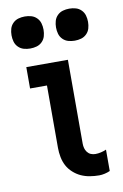

<svg xmlns="http://www.w3.org/2000/svg" viewBox="-85 -792 546 850"><g transform="rotate(-10 187.5 -367.0)"><path d="M291 8Q270 8 249 4.5Q228 1 209.5 -7.5Q191 -16 175 -30.5Q159 -45 149.5 -63Q140 -81 136 -102Q132 -123 132 -143V-424H56V-520H243V-143Q243 -133 245.5 -123Q248 -113 254.5 -104.5Q261 -96 270.5 -92Q280 -88 291 -88Q303 -88 316 -91Q329 -94 340 -99V-3Q329 2 316 5Q303 8 291 8ZM288 -598Q273 -598 259 -602Q245 -606 234.5 -616.5Q224 -627 220 -641Q216 -655 216 -670Q216 -685 220 -699Q224 -713 234.5 -723.5Q245 -734 259 -738Q273 -742 288 -742Q303 -742 317 -738Q331 -734 341.5 -723.5Q352 -713 356 -699Q360 -685 360 -670Q360 -655 356 -641Q352 -627 341.5 -616.5Q331 -606 317 -602Q303 -598 288 -598ZM88 -598Q73 -598 59 -602Q45 -606 34.5 -616.5Q24 -627 20 -641Q16 -655 16 -670Q16 -685 20 -699Q24 -713 34.5 -723.5Q45 -734 59 -738Q73 -742 88 -742Q103 -742 117 -738Q131 -734 141.5 -723.5Q152 -713 156 -699Q160 -685 160 -670Q160 -655 156 -641Q152 -627 141.5 -616.5Q131 -606 117 -602Q103 -598 88 -598Z"/></g></svg>

Font: Iosevka Julsh Curly
Style: Bold
Weight: 700
Designer: Belleve Invis
Foundry: Belleve Invis
Version: Version 15.0.2; ttfautohint (v1.8.4)